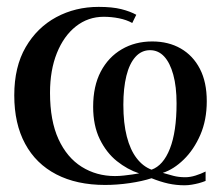

<svg xmlns="http://www.w3.org/2000/svg" viewBox="-20 -540 660 572"><path d="M293 11Q208.5 11 147.8 -20.5Q87 -52 54.8 -111.8Q22.5 -171.5 22.5 -256Q22.5 -341 56.5 -399.5Q90.5 -458 147.5 -488.8Q204.5 -519.5 274 -519.5Q314.5 -519.5 341.2 -512.8Q368 -506 386 -496L374 -471.5Q357 -481 334.5 -485.5Q312 -490 289 -490Q242.5 -490 206.2 -461.5Q170 -433 149.5 -382Q129 -331 129 -263.5Q129 -180.5 154.2 -125.5Q179.5 -70.5 223.5 -43Q267.5 -15.5 322.5 -15.5Q335.5 -15.5 348.8 -17Q362 -18.5 374.2 -20.2Q386.5 -22 394.5 -23.5Q359.5 -35 328.2 -60Q297 -85 277.2 -125.5Q257.5 -166 257.5 -222Q257.5 -283.5 280.2 -326.8Q303 -370 342.8 -393.2Q382.5 -416.5 433.5 -416.5Q482 -416.5 518.5 -395.5Q555 -374.5 575.5 -335Q596 -295.5 596 -238.5Q596 -182.5 576.8 -138.2Q557.5 -94 527.5 -64.8Q497.5 -35.5 465 -25Q480.5 -20.5 496.5 -16.2Q512.5 -12 532 -12Q546.5 -12 562.5 -17Q578.5 -22 592.5 -29V-1Q582.5 3 572 5.8Q561.5 8.5 551 10.2Q540.5 12 529.5 12Q505 12 481.2 6.8Q457.5 1.5 431.5 -9Q404 0 366.5 5.5Q329 11 293 11ZM431.5 -34.5Q466.5 -47 486.2 -97.2Q506 -147.5 506 -232Q506 -282 496.2 -317.5Q486.5 -353 469 -371.8Q451.5 -390.5 427 -390.5Q401.5 -390.5 383.5 -370.5Q365.5 -350.5 356.5 -314Q347.5 -277.5 347.5 -228Q347.5 -173 357.8 -133.2Q368 -93.5 387 -68.8Q406 -44 431.5 -34.5Z"/></svg>

Font: Merriweather 144pt
Style: Regular
Weight: 400
Version: Version 2.100